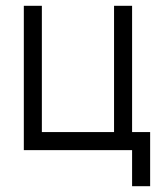

<svg xmlns="http://www.w3.org/2000/svg" viewBox="-20 -520 540 665"><path d="M437.5 0Q437.5 0 437.5 125H500V-62.5H437.5V-500H375V-62.5H125V-500H62.5Q62.5 -500 62.5 0Z"/></svg>

Font: CalcUnifontExMono
Style: Regular
Weight: 500
Version: Version 15.0.06